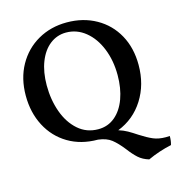

<svg xmlns="http://www.w3.org/2000/svg" viewBox="-125 -794 1021 1098"><g transform="rotate(-15 385.5 -245.5)"><path d="M600 42Q642 69 673.5 82.5Q705 96 748 96Q763 96 771 95Q771 125 764 147Q690 163 623 194Q586 183 561.5 161Q537 139 510 103Q477 61 448 38Q419 15 369 9Q269 9 193.5 -36Q118 -81 76.5 -160.5Q35 -240 35 -340Q35 -442 78.5 -520Q122 -598 198 -641.5Q274 -685 369 -685Q466 -685 542.5 -642Q619 -599 661.5 -522Q704 -445 704 -344Q704 -228 648 -139.5Q592 -51 495 -13Q524 -4 547 9Q570 22 600 42ZM387 -48Q444 -48 486 -83Q528 -118 550.5 -179.5Q573 -241 573 -319Q573 -405 544.5 -476Q516 -547 465 -588.5Q414 -630 350 -630Q297 -630 255 -597.5Q213 -565 189.5 -505Q166 -445 166 -366Q166 -281 192 -208.5Q218 -136 268 -92Q318 -48 387 -48Z"/></g></svg>

Font: Vollkorn SC SemiBold
Style: Regular
Weight: 600
Designer: Friedrich Althausen
Foundry: Friedrich Althausen
Version: Version 4.015